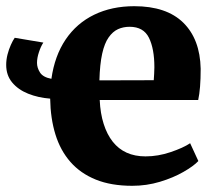

<svg xmlns="http://www.w3.org/2000/svg" viewBox="-20 -589 699 620"><path d="M407 11Q339 11 289.5 -9Q240 -29 207.5 -66Q175 -103 159 -154.8Q143 -206.5 142 -270.5Q103 -273.5 70.8 -286.5Q38.5 -299.5 19.2 -322.8Q0 -346 0 -379.5Q0 -396 4.2 -412.8Q8.5 -429.5 15 -444Q21.5 -458.5 27.5 -467L120 -451.5Q112 -439.5 105.8 -420.8Q99.5 -402 99.5 -386Q99.5 -370 109.2 -354.8Q119 -339.5 146 -334.5Q156.5 -409 192 -461.5Q227.5 -514 284.2 -541.5Q341 -569 413.5 -569Q517.5 -569 571.8 -515.8Q626 -462.5 628 -367Q628 -334 626 -309.2Q624 -284.5 620 -266H302Q304 -222.5 314.8 -188.8Q325.5 -155 344 -131.5Q362.5 -108 389 -96Q415.5 -84 450 -84Q490.5 -84 531 -97.8Q571.5 -111.5 594 -126.5L620.5 -69Q605 -52.5 572.2 -33.8Q539.5 -15 496.5 -2Q453.5 11 407 11ZM301 -329.5 476.5 -330Q477 -340 477.8 -350.8Q478.5 -361.5 478.5 -372Q478.5 -431.5 461 -467Q443.5 -502.5 398.5 -502.5Q378 -502.5 361 -494.8Q344 -487 330.8 -468.2Q317.5 -449.5 310 -415.8Q302.5 -382 301 -329.5Z"/></svg>

Font: Merriweather 20pt ExtraBold
Style: Regular
Weight: 800
Version: Version 2.100